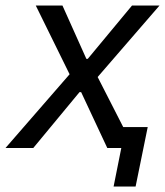

<svg xmlns="http://www.w3.org/2000/svg" viewBox="-52 -538 600 698"><path d="M389 0H338L243 -203H237L69 0H-32L201 -268L78 -518H175L262 -324H267L428 -518H528L303 -258L396 -76H485L441 140H361Z"/></svg>

Font: IBM Plex Sans Text
Style: Italic
Weight: 450
Italic angle: -11°
Designer: Mike Abbink, Paul van der Laan, Pieter van Rosmalen
Foundry: Bold Monday
Version: Version 3.005